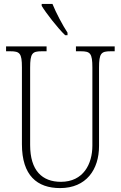

<svg xmlns="http://www.w3.org/2000/svg" viewBox="-20 -951 618 981"><path d="M313 -771H325V-784C300 -822 266 -886 248 -931H193V-921C214 -886 275 -807 313 -771ZM287 10C421 10 486 -85 486 -205V-605C486 -679 497 -689 545 -689H566V-714H368V-689H393C441 -689 452 -679 452 -606V-207C452 -113 406 -22 291 -22C196 -22 134 -79 134 -210V-605C134 -679 145 -689 193 -689H218V-714H11V-689H33C81 -689 92 -679 92 -607V-214C92 -54 170 10 287 10Z"/></svg>

Font: Noto Serif Georgian Condensed ExtraLight
Style: Regular
Weight: 200
Width: 3
Designer: Monotype Design Team, Akaki Razmadze
Foundry: Google LLC
Version: Version 2.003